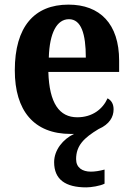

<svg xmlns="http://www.w3.org/2000/svg" viewBox="-20 -569 574 830"><path d="M353 241C373 241 413 235 432 225V164C410 170 390 173 373 173C336 173 309 156 309 119C309 60 343 27 406 -11C454 -32 471 -64 471 -96C471 -118 463 -134 445 -144C424 -97 379 -62 314 -62C237 -62 193 -122 189 -258H495V-307C495 -466 412 -549 276 -549C128 -549 44 -453 44 -265C44 -91 126 10 286 10C291 10 295 10 300 10C253 32 214 79 214 132C214 207 263 241 353 241ZM351 -320H191C194 -427 226 -486 278 -486C331 -486 351 -423 351 -320Z"/></svg>

Font: Noto Serif SemiCondensed
Style: Bold
Weight: 700
Width: 4
Designer: Monotype Design Team
Foundry: Monotype Imaging Inc.
Version: Version 2.015